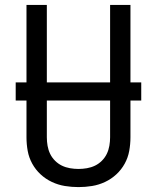

<svg xmlns="http://www.w3.org/2000/svg" viewBox="-20 -755 640 783"><path d="M300 8Q272 8 244.5 3.5Q217 -1 191.5 -13Q166 -25 145.5 -44Q125 -63 111.5 -87.5Q98 -112 93 -139.5Q88 -167 88 -195V-735H171V-195Q171 -178 174 -160.5Q177 -143 184.5 -127.5Q192 -112 204.5 -99.5Q217 -87 232.5 -79.5Q248 -72 265.5 -69Q283 -66 300 -66Q317 -66 334.5 -69Q352 -72 367.5 -79.5Q383 -87 395.5 -99.5Q408 -112 415.5 -127.5Q423 -143 426 -160.5Q429 -178 429 -195V-735H512V-195Q512 -167 507 -139.5Q502 -112 488.5 -87.5Q475 -63 454.5 -44Q434 -25 408.5 -13Q383 -1 355.5 3.5Q328 8 300 8ZM44 -345V-419H556V-345Z"/></svg>

Font: Iosevka Mono
Style: Regular
Weight: 400
Designer: Belleve Invis
Foundry: Belleve Invis
Version: Version 11.1.1